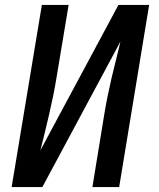

<svg xmlns="http://www.w3.org/2000/svg" viewBox="-20 -755 640 775"><path d="M27 0 149 -735H257L208 -441Q202 -404 194.5 -367.5Q187 -331 178.5 -294Q170 -257 161 -220.5Q152 -184 143 -148L458 -735H582L461 0H353L401 -294Q407 -331 414.5 -367.5Q422 -404 430.5 -441Q439 -478 448.5 -514.5Q458 -551 466 -587L151 0Z"/></svg>

Font: Iosevka SS04 SmBd Ex Obl
Style: Regular
Weight: 600
Width: 7
Italic angle: -9°
Monospace: yes
Designer: Belleve Invis
Foundry: Belleve Invis
Version: Version 19.0.0; ttfautohint (v1.8.4)